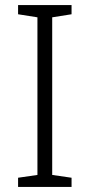

<svg xmlns="http://www.w3.org/2000/svg" viewBox="-20 -734 351 754"><path d="M261 0H51V-36L127 -47V-666L51 -678V-714H261V-678L185 -666V-47L261 -36Z"/></svg>

Font: Noto Sans Sinhala Light
Style: Regular
Weight: 300
Designer: Jelle Bosma - Monotype Design Team
Foundry: Monotype Imaging Inc.
Version: Version 2.006; ttfautohint (v1.8.4.7-5d5b)